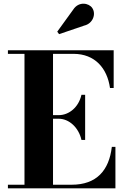

<svg xmlns="http://www.w3.org/2000/svg" viewBox="-20 -1023 684 1043"><path d="M437.5 -884C485 -895 503 -947 481.5 -979C463.5 -1007 407.5 -1017.5 377.5 -970.5L291 -851L301 -837.5ZM422.5 -263H442.5V-508H422.5C407.5 -441 355.5 -397.5 299 -397.5H268V-730.5H379C496 -730.5 562.5 -652 577.5 -545H597.5V-750H23V-730.5H113V-19.5H23V0H607V-225H587.5C572.5 -98 505.5 -19.5 369 -19.5H268V-378H299C355.5 -378 407.5 -330 422.5 -263Z"/></svg>

Font: Bodoni* 11pt
Style: Bold
Weight: 700
Version: Version 2.3